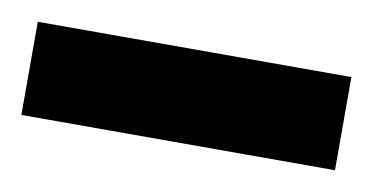

<svg xmlns="http://www.w3.org/2000/svg" viewBox="-199 -852 399 205"><g transform="rotate(10 0.0 -749.5)"><path d="M-170 -800H170V-699H-170Z"/></g></svg>

Font: Lalezar
Style: Bold
Weight: 700
Designer: Borna Izadpanah
Foundry: Borna Izadpanah
Version: Version 1.003;January 24, 2021;FontCreator 13.0.0.2683 64-bi